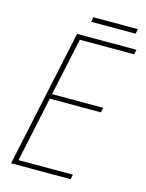

<svg xmlns="http://www.w3.org/2000/svg" viewBox="-122 -890 736 965"><g transform="rotate(15 246.5 -408.0)"><path d="M32 0 184 -714H493L488 -689H205L141 -389H407L402 -364H136L64 -25H347L342 0ZM237 -791 242 -816H473L468 -791Z"/></g></svg>

Font: Noto Sans SemiCondensed Thin
Style: Italic
Weight: 100
Width: 4
Italic angle: -12°
Designer: Monotype Design Team
Foundry: Monotype Imaging Inc.
Version: Version 2.013; ttfautohint (v1.8.4.7-5d5b)